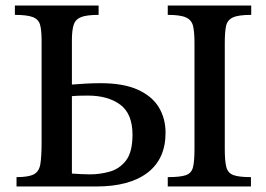

<svg xmlns="http://www.w3.org/2000/svg" viewBox="-20 -677 967 697"><path d="M329 0H40V-34Q83 -34 102.5 -44Q122 -54 126.5 -81.5Q131 -109 131 -160V-530Q131 -567 125.5 -587Q120 -607 99 -615Q78 -623 34 -623V-657H338V-623Q295 -623 274.5 -615Q254 -607 247.5 -587Q241 -567 241 -531V-370Q264 -372 291 -373.5Q318 -375 346 -375Q428 -375 480 -351.5Q532 -328 556.5 -287.5Q581 -247 581 -195Q581 -100 515.5 -50Q450 0 329 0ZM891 0H589V-34Q634 -34 654.5 -41Q675 -48 680.5 -69.5Q686 -91 686 -135V-521Q686 -560 681 -582Q676 -604 655.5 -613.5Q635 -623 589 -623V-657H892V-623Q845 -623 825 -613.5Q805 -604 800.5 -582Q796 -560 796 -521V-135Q796 -93 801.5 -71Q807 -49 827 -41.5Q847 -34 891 -34ZM306 -44Q343 -44 378.5 -54Q414 -64 437.5 -94.5Q461 -125 461 -188Q461 -264 416.5 -297Q372 -330 299 -330Q277 -330 263.5 -329.5Q250 -329 241 -328V-47Q257 -46 272.5 -45Q288 -44 306 -44Z"/></svg>

Font: STIX Two Text Medium
Style: Regular
Weight: 500
Designer: Ross Mills, John Hudson & Paul Hanslow, Tiro Typeworks Ltd; with prior portions MicroPress Inc., and Coen Hoffman.
Foundry: Tiro Typeworks Ltd
Version: Version 2.13 b171